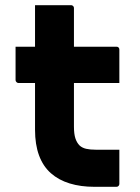

<svg xmlns="http://www.w3.org/2000/svg" viewBox="-20 -720 540 740"><path d="M40 -540H429Q434 -540 437 -537Q440 -534 440 -529Q440 -506 440 -485.5Q440 -465 440 -444Q440 -423 440 -400H51Q49 -400 47 -401Q45 -402 43.5 -403.5Q42 -405 41 -407Q40 -409 40 -411Q40 -434 40 -455Q40 -476 40 -496.5Q40 -517 40 -540ZM440 -143Q440 -110 440 -77Q440 -44 440 -11Q440 -7 437 -3.5Q434 0 429 0Q419 0 408.5 0Q398 0 387 0Q376 0 365.5 0Q355 0 344 0Q291 0 248.5 -13Q206 -26 176 -52.5Q146 -79 130.5 -121Q115 -163 115 -220Q115 -268 115 -315.5Q115 -363 115 -411Q115 -459 115 -506.5Q115 -554 115 -602Q115 -627 115 -651Q115 -675 115 -700Q150 -700 185 -700Q220 -700 254 -700Q257 -700 259.5 -698.5Q262 -697 263.5 -694.5Q265 -692 265 -689Q265 -632 265 -575Q265 -518 265 -460.5Q265 -403 265 -346Q265 -289 265 -232Q265 -204 270.5 -187Q276 -170 287 -159Q297 -150 312 -146.5Q327 -143 349 -143Q363 -143 376 -143Q389 -143 402.5 -143Q416 -143 429 -143Z"/></svg>

Font: Recursive ExtraBold
Style: Regular
Weight: 800
Version: Version 1.085